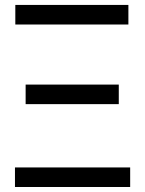

<svg xmlns="http://www.w3.org/2000/svg" viewBox="-20 -747 580 767"><path d="M39.8 0V-78.1H500V0ZM41.2 -649.1V-727.3H492.9V-649.1ZM82.4 -331V-409.1H454.5V-331Z"/></svg>

Font: Inter P
Style: Regular
Weight: 400
Designer: Rasmus Andersson
Foundry: rsms
Version: Version 3.018;git-588b23468